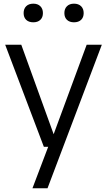

<svg xmlns="http://www.w3.org/2000/svg" viewBox="-20 -780 569 1020"><path d="M213 0 7.5 -542.5H93L265 -67L440.5 -542.5H521L232.5 220H152.5L236 0ZM373 -661.5Q349.5 -661.5 335.8 -674.5Q322 -687.5 322 -710.5Q322 -733.5 335.8 -747Q349.5 -760.5 373 -760.5Q397 -760.5 410.8 -747Q424.5 -733.5 424.5 -710.5Q424.5 -687.5 410.8 -674.5Q397 -661.5 373 -661.5ZM157 -661.5Q133 -661.5 119.2 -674.5Q105.5 -687.5 105.5 -710.5Q105.5 -733.5 119.2 -747Q133 -760.5 157 -760.5Q180.5 -760.5 194.2 -747Q208 -733.5 208 -710.5Q208 -687.5 194.2 -674.5Q180.5 -661.5 157 -661.5Z"/></svg>

Font: Encode Sans
Style: Regular
Weight: 400
Designer: Multiple Designers
Foundry: Impallari Type
Version: Version 3.002; ttfautohint (v1.8.3) -l 8 -r 50 -G 200 -x 14 